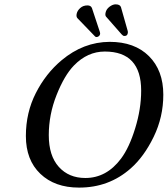

<svg xmlns="http://www.w3.org/2000/svg" viewBox="-20 -850 769 880"><path d="M331.5 -787.1Q334.5 -801.3 347.7 -813.2Q360.8 -825.2 380.9 -825.2Q396.5 -825.2 401.4 -813L437.5 -704.1Q439.9 -697.3 438.5 -692.9Q437.5 -687.5 432.4 -683.8Q427.2 -680.2 422.9 -680.2Q418 -680.2 415.5 -683.1L334.5 -767.1Q328.6 -774.4 331.5 -787.1ZM463.9 -792Q467.3 -808.1 481.9 -819.1Q496.6 -830.1 509.8 -830.1Q529.3 -830.1 534.2 -817.9L565.4 -708Q566.9 -703.1 565.4 -696.8Q563 -684.6 549.8 -685.1Q543.9 -685.1 537.6 -692.4L466.8 -772.9Q460.9 -778.8 463.9 -792ZM460.4 -613.8Q380.9 -613.8 318.8 -549.8Q274.9 -504.4 239.3 -414.6Q203.6 -324.7 203.6 -230.5Q203.6 -136.2 249.5 -85.2Q295.4 -34.2 371.1 -34.2Q468.3 -34.2 534.7 -123Q572.3 -173.3 599.6 -262Q627 -350.6 627 -434.6Q627 -613.8 460.4 -613.8ZM579.1 -78.1Q479 10.3 341.8 9.8Q231 9.8 164.8 -53.5Q98.6 -116.7 98.6 -226.6Q98.6 -334 144.3 -423.6Q189.9 -513.2 262.2 -573.7Q362.3 -657.7 482.9 -658.2Q596.7 -658.2 662.6 -592.8Q728.5 -527.3 728.5 -416Q728.5 -313.5 684.3 -222.7Q640.1 -131.8 579.1 -78.1Z"/></svg>

Font: Linux Biolinum O
Style: Italic
Weight: 400
Italic angle: -12°
Designer: Philipp H. Poll
Foundry: Philipp H. Poll
Version: Version 1.1.3